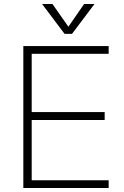

<svg xmlns="http://www.w3.org/2000/svg" viewBox="-20 -943 622 963"><path d="M97 0V-712H525V-673H139V-381H505V-341H139V-39H525V0ZM402 -923H454L341 -773H304L191 -923H243L323 -809Z"/></svg>

Font: MuliDisplayVN ExtraLight
Style: Regular
Weight: 200
Designer: Vernon Adams
Foundry: Vernon Adams
Version: Version 2.100